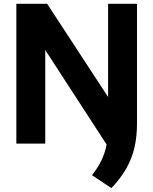

<svg xmlns="http://www.w3.org/2000/svg" viewBox="-20 -760 812 1016"><path d="M571.5 47 191.5 -538.5H219.5V0H66.5V-740H229.5L594 -182.5ZM569.5 235.5 467 167Q497 128.5 515.8 90.5Q534.5 52.5 543.2 9.2Q552 -34 552 -88V-740H705V-108.5Q705 -38.5 691.8 19.8Q678.5 78 649 130.2Q619.5 182.5 569.5 235.5Z"/></svg>

Font: Encode Sans Condensed Thin
Style: Bold
Weight: 700
Version: Version 3.002